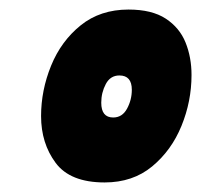

<svg xmlns="http://www.w3.org/2000/svg" viewBox="-20 -729 421 402"><path d="M199 -347Q127 -347 96.5 -388Q66 -429 66 -486Q66 -540 87 -591.5Q108 -643 149 -676Q190 -709 249 -709Q298 -709 327 -690Q356 -671 368.5 -640Q381 -609 381 -572Q381 -517 360 -465.5Q339 -414 298.5 -380.5Q258 -347 199 -347ZM217 -483Q236 -483 246 -501.5Q256 -520 256 -541Q256 -571 230 -571Q211 -571 201.5 -553Q192 -535 192 -514Q192 -483 217 -483Z"/></svg>

Font: Georama Black
Style: Italic
Weight: 900
Italic angle: -9°
Designer: Jean-Baptiste Levee
Foundry: Production Type
Version: Version 1.000